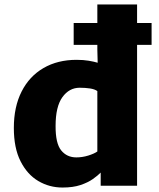

<svg xmlns="http://www.w3.org/2000/svg" viewBox="-20 -832 714 860"><path d="M260 8Q201 8 151.5 -21.2Q102 -50.5 72 -109.8Q42 -169 42 -259Q42 -353.5 76.8 -422Q111.5 -490.5 174.8 -527.2Q238 -564 323 -564Q353.5 -564 377.2 -560Q401 -556 417.5 -551L416 -610V-631H310V-729H416V-812H594V-729H659V-631H594V0H431V-59Q418.5 -46 396.2 -30.2Q374 -14.5 340.5 -3.2Q307 8 260 8ZM229 -268Q228.5 -190 254 -158.5Q279.5 -127 322 -127Q348.5 -127 375.2 -135.2Q402 -143.5 416 -153.5V-424Q404.5 -432.5 383.2 -435.8Q362 -439 337 -439Q290 -439 259.5 -396.8Q229 -354.5 229 -268Z"/></svg>

Font: Merriweather Sans ExtraBold
Style: Regular
Weight: 800
Designer: Eben Sorkin
Foundry: Eben Sorkin
Version: Version 2.001; ttfautohint (v1.8.3)